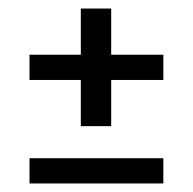

<svg xmlns="http://www.w3.org/2000/svg" viewBox="-20 -463 451 449"><path d="M169 -276H49V-335H169V-443H240V-335H362V-276H240V-168H169ZM49 -93H362V-34H49Z"/></svg>

Font: Pridi Light
Style: Regular
Weight: 300
Version: Version 1.002